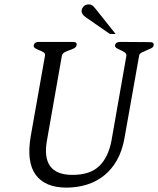

<svg xmlns="http://www.w3.org/2000/svg" viewBox="-20 -855 720 875"><path d="M507 -700H481L370 -777Q350 -791 352 -808Q354 -820 363 -827.5Q372 -835 385 -835Q393 -835 399.5 -831Q406 -827 417 -813ZM680 -648Q679 -640 669 -635Q659 -630 647.5 -625.5Q636 -621 625.5 -615.5Q615 -610 614 -601L547 -224Q537 -168 513.5 -126Q490 -84 455.5 -56Q421 -28 377 -14Q333 0 283 0Q186 0 143 -58Q100 -116 120 -234L185 -601Q187 -611 178.5 -616.5Q170 -622 159.5 -626Q149 -630 140.5 -635Q132 -640 134 -649Q137 -664 157 -664H313Q332 -664 329 -649Q327 -640 317.5 -635Q308 -630 296 -626Q284 -622 274 -616.5Q264 -611 262 -601L194 -215Q166 -58 310 -58Q391 -58 432.5 -98.5Q474 -139 488 -214L556 -601Q557 -610 549.5 -615.5Q542 -621 531.5 -625.5Q521 -630 512.5 -635Q504 -640 504 -648Q507 -664 527 -664L664 -663Q683 -663 680 -648Z"/></svg>

Font: Jura
Style: Italic
Weight: 400
Designer: Ed Merritt
Foundry: Ten by Twenty
Version: Version 1.007